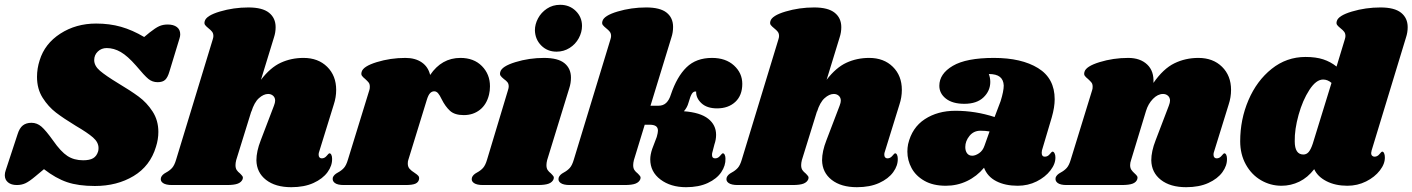

<svg xmlns="http://www.w3.org/2000/svg" viewBox="-26 -770 5878 799"><path d="M574 -616 597 -635Q621 -654 636.5 -661Q652 -668 672 -668Q696 -668 710 -657.5Q724 -647 724 -627Q724 -619 721 -610L679 -472Q672 -448 661.5 -438Q651 -428 630 -428Q608 -428 591.5 -441.5Q575 -455 540 -497Q505 -537 476.5 -553.5Q448 -570 418 -570Q396 -570 381 -555.5Q366 -541 366 -520Q366 -496 390 -475.5Q414 -455 465 -424Q517 -393 551 -368Q585 -343 609 -306Q633 -269 633 -221Q633 -190 623 -159Q599 -79 530 -37.5Q461 4 369 4Q300 4 253 -12Q206 -28 157 -66L121 -36Q96 -15 80 -7.5Q64 0 44 0Q21 0 7.5 -11Q-6 -22 -6 -41Q-6 -51 -2 -62L47 -211Q55 -237 69 -248Q83 -259 105 -259Q128 -259 146.5 -243Q165 -227 195 -185Q227 -139 254.5 -121Q282 -103 320 -103Q347 -103 361.5 -111.5Q376 -120 382 -139Q384 -144 384 -154Q384 -178 361 -198Q338 -218 290 -246Q239 -277 207 -301.5Q175 -326 151.5 -363Q128 -400 128 -450Q128 -485 139 -519Q160 -588 225 -630Q290 -672 374 -672Q430 -672 477.5 -658.5Q525 -645 574 -616Z M1302 -138Q1300 -134 1300 -126Q1300 -119 1303.5 -115Q1307 -111 1313 -111Q1325 -111 1333.5 -121.5Q1342 -132 1345 -132Q1350 -132 1353 -125.5Q1356 -119 1356 -110Q1357 -81 1337 -53.5Q1317 -26 1278.5 -8.5Q1240 9 1186 9Q1120 9 1081 -21.5Q1042 -52 1041 -103Q1041 -140 1059 -186L1114 -330Q1119 -343 1119 -351Q1119 -364 1110.5 -371.5Q1102 -379 1090 -379Q1071 -379 1051.5 -361.5Q1032 -344 1020 -305V-307L957 -104Q954 -92 954 -83Q954 -70 959 -62.5Q964 -55 973 -48Q980 -41 983 -36.5Q986 -32 984 -25Q979 -12 964 -6Q949 0 918 0H690Q664 0 652 -8.5Q640 -17 644 -31Q648 -43 665 -52Q680 -60 690 -71Q700 -82 707 -106L859 -605Q862 -614 862 -620Q862 -631 856.5 -638Q851 -645 842 -652Q832 -660 827.5 -666Q823 -672 826 -682Q832 -705 889 -722Q946 -739 1008 -739Q1066 -739 1093.5 -717Q1121 -695 1121 -657Q1121 -635 1114 -614L1060 -438Q1099 -489 1142.5 -509Q1186 -529 1237 -529Q1298 -529 1335.5 -492Q1373 -455 1373 -396Q1373 -365 1363 -335Z M2013 -411Q2013 -392 2009 -376Q1999 -335 1971 -313Q1943 -291 1904 -291Q1866 -291 1846.5 -309Q1827 -327 1812 -357Q1804 -374 1797 -382Q1790 -390 1781 -390Q1771 -390 1763.5 -382Q1756 -374 1750 -354L1673 -104Q1671 -99 1671 -89Q1671 -76 1678.5 -67.5Q1686 -59 1699 -51Q1711 -43 1715 -38Q1719 -33 1718 -25Q1716 -12 1703.5 -6Q1691 0 1661 0H1405Q1379 0 1367.5 -8.5Q1356 -17 1359 -31Q1363 -43 1380 -52Q1395 -60 1405 -71Q1415 -82 1422 -106L1511 -395Q1513 -400 1513 -409Q1513 -420 1508.5 -426Q1504 -432 1494 -441Q1484 -449 1480 -455Q1476 -461 1479 -471Q1485 -494 1542 -511.5Q1599 -529 1661 -529Q1702 -529 1729 -510.5Q1756 -492 1764 -458Q1812 -529 1890 -529Q1946 -529 1979.5 -495Q2013 -461 2013 -411Z M2350 -447Q2350 -424 2343 -403L2251 -104Q2248 -92 2248 -83Q2248 -70 2253 -62.5Q2258 -55 2267 -48Q2274 -41 2277 -36.5Q2280 -32 2278 -25Q2273 -12 2258 -6Q2243 0 2212 0H1984Q1958 0 1946 -8.5Q1934 -17 1938 -31Q1942 -43 1959 -52Q1974 -60 1984 -71Q1994 -82 2001 -106L2088 -395Q2091 -404 2091 -410Q2091 -421 2086 -427.5Q2081 -434 2071 -441Q2061 -449 2057 -455Q2053 -461 2056 -471Q2062 -494 2119 -511.5Q2176 -529 2238 -529Q2296 -529 2323 -507Q2350 -485 2350 -447ZM2396 -662Q2396 -636 2382.5 -611Q2369 -586 2344.5 -570.5Q2320 -555 2290 -555Q2252 -555 2226.5 -580.5Q2201 -606 2200 -644Q2200 -669 2213 -693.5Q2226 -718 2250 -734Q2274 -750 2305 -750Q2344 -750 2370 -724.5Q2396 -699 2396 -662Z M3063 -421Q3063 -373 3034 -346Q3005 -319 2958 -319Q2916 -319 2893 -340.5Q2870 -362 2871 -389Q2861 -391 2854 -381Q2847 -371 2839 -342Q2834 -323 2820 -307Q2888 -302 2921 -276Q2954 -250 2954 -209Q2954 -189 2947 -169L2939 -138Q2937 -133 2937 -125Q2937 -111 2950 -111Q2962 -111 2970.5 -121.5Q2979 -132 2982 -132Q2987 -132 2990 -125.5Q2993 -119 2993 -110Q2994 -81 2975.5 -53.5Q2957 -26 2919.5 -8.5Q2882 9 2829 9Q2765 9 2722.5 -23Q2680 -55 2680 -107Q2680 -126 2688 -150L2707 -200Q2712 -218 2712 -226Q2712 -239 2703.5 -245Q2695 -251 2677 -251H2657L2612 -104Q2609 -92 2609 -83Q2609 -70 2614 -62.5Q2619 -55 2628 -48Q2635 -41 2638 -36.5Q2641 -32 2639 -25Q2634 -12 2619 -6Q2604 0 2573 0H2345Q2319 0 2307 -8.5Q2295 -17 2299 -31Q2303 -43 2320 -52Q2335 -60 2345 -71Q2355 -82 2362 -106L2514 -605Q2517 -614 2517 -620Q2517 -631 2511.5 -638Q2506 -645 2497 -652Q2487 -660 2482.5 -666Q2478 -672 2481 -682Q2487 -705 2544 -722Q2601 -739 2663 -739Q2721 -739 2748 -717.5Q2775 -696 2775 -658Q2775 -635 2768 -614L2681 -330H2714Q2734 -330 2746.5 -342Q2759 -354 2766 -377Q2791 -451 2831 -490Q2871 -529 2937 -529Q2994 -529 3028.5 -497.5Q3063 -466 3063 -421Z M3656 -138Q3654 -134 3654 -126Q3654 -119 3657.5 -115Q3661 -111 3667 -111Q3679 -111 3687.5 -121.5Q3696 -132 3699 -132Q3704 -132 3707 -125.5Q3710 -119 3710 -110Q3711 -81 3691 -53.5Q3671 -26 3632.5 -8.5Q3594 9 3540 9Q3474 9 3435 -21.5Q3396 -52 3395 -103Q3395 -140 3413 -186L3468 -330Q3473 -343 3473 -351Q3473 -364 3464.5 -371.5Q3456 -379 3444 -379Q3425 -379 3405.5 -361.5Q3386 -344 3374 -305V-307L3311 -104Q3308 -92 3308 -83Q3308 -70 3313 -62.5Q3318 -55 3327 -48Q3334 -41 3337 -36.5Q3340 -32 3338 -25Q3333 -12 3318 -6Q3303 0 3272 0H3044Q3018 0 3006 -8.5Q2994 -17 2998 -31Q3002 -43 3019 -52Q3034 -60 3044 -71Q3054 -82 3061 -106L3213 -605Q3216 -614 3216 -620Q3216 -631 3210.5 -638Q3205 -645 3196 -652Q3186 -660 3181.5 -666Q3177 -672 3180 -682Q3186 -705 3243 -722Q3300 -739 3362 -739Q3420 -739 3447.5 -717Q3475 -695 3475 -657Q3475 -635 3468 -614L3414 -438Q3453 -489 3496.5 -509Q3540 -529 3591 -529Q3652 -529 3689.5 -492Q3727 -455 3727 -396Q3727 -365 3717 -335Z M4363 -357Q4363 -324 4351 -282L4310 -144Q4309 -140 4309 -134Q4309 -118 4322 -118Q4334 -118 4342.5 -128.5Q4351 -139 4354 -139Q4359 -139 4362.5 -132Q4366 -125 4366 -116Q4367 -89 4345.5 -61Q4324 -33 4288 -15Q4252 3 4209 3Q4157 3 4120 -16Q4083 -35 4069 -72Q4039 -36 3998 -16.5Q3957 3 3910 3Q3857 3 3821 -17.5Q3785 -38 3767.5 -70.5Q3750 -103 3750 -139Q3750 -155 3753 -170Q3769 -239 3822.5 -274Q3876 -309 3950 -309Q4033 -309 4113 -283L4138 -349Q4151 -391 4151 -414Q4150 -438 4135 -450Q4120 -462 4089 -462Q4095 -446 4095 -429Q4095 -392 4067 -365Q4039 -338 3987 -338Q3938 -338 3910.5 -359.5Q3883 -381 3883 -413Q3883 -463 3939 -496Q3995 -529 4110 -529Q4225 -529 4294 -486.5Q4363 -444 4363 -357ZM3991 -158Q3991 -142 3998.5 -132Q4006 -122 4020 -122Q4033 -122 4048.5 -132.5Q4064 -143 4071 -164L4092 -223Q4075 -226 4054 -226Q4026 -226 4008.5 -204.5Q3991 -183 3991 -158Z M5026 -138Q5024 -134 5024 -126Q5024 -119 5027.5 -115Q5031 -111 5037 -111Q5049 -111 5057.5 -121.5Q5066 -132 5069 -132Q5074 -132 5077 -125.5Q5080 -119 5080 -110Q5081 -81 5061 -53.5Q5041 -26 5002.5 -8.5Q4964 9 4910 9Q4844 9 4805 -21.5Q4766 -52 4765 -103Q4765 -140 4783 -186L4838 -330Q4843 -343 4843 -351Q4843 -364 4834.5 -371.5Q4826 -379 4814 -379Q4792 -379 4772 -358.5Q4752 -338 4743 -308L4681 -104Q4677 -93 4677 -83Q4677 -71 4682 -63.5Q4687 -56 4696 -48Q4703 -42 4706 -37Q4709 -32 4707 -25Q4703 -12 4688 -6Q4673 0 4641 0H4413Q4387 0 4375.5 -8.5Q4364 -17 4367 -31Q4371 -43 4388 -52Q4403 -60 4413 -71Q4423 -82 4430 -106L4519 -395Q4521 -400 4521 -409Q4521 -420 4516.5 -426Q4512 -432 4502 -441Q4492 -449 4488 -455Q4484 -461 4487 -471Q4493 -494 4550 -511.5Q4607 -529 4669 -529Q4719 -529 4748 -501.5Q4777 -474 4774 -425Q4815 -484 4861 -506.5Q4907 -529 4961 -529Q5022 -529 5059.5 -492Q5097 -455 5097 -396Q5097 -365 5087 -335Z M5680 -133Q5680 -126 5684 -122Q5688 -118 5694 -118Q5706 -118 5714.5 -128.5Q5723 -139 5726 -139Q5731 -139 5734 -132Q5737 -125 5737 -116Q5738 -89 5716.5 -61Q5695 -33 5659 -15Q5623 3 5581 3Q5531 3 5494 -16Q5457 -35 5443 -66Q5416 -31 5381 -14Q5346 3 5307 3Q5261 3 5221.5 -20Q5182 -43 5158.5 -85.5Q5135 -128 5135 -182Q5135 -273 5169.5 -353.5Q5204 -434 5266 -483.5Q5328 -533 5407 -533Q5450 -533 5480.5 -523Q5511 -513 5536 -493L5570 -605Q5573 -614 5573 -620Q5573 -631 5567.5 -638Q5562 -645 5553 -652Q5543 -660 5538.5 -666Q5534 -672 5537 -682Q5543 -705 5600 -722Q5657 -739 5719 -739Q5777 -739 5804.5 -717Q5832 -695 5832 -657Q5832 -635 5825 -614L5682 -144Q5680 -136 5680 -133ZM5480 -439Q5451 -439 5423 -396Q5395 -353 5378 -292Q5361 -231 5362 -182Q5362 -127 5398 -127Q5411 -127 5420 -137.5Q5429 -148 5437 -172L5515 -425Q5499 -439 5480 -439Z"/></svg>

Font: Shrikhand
Style: Regular
Weight: 400
Italic angle: -14°
Version: Version 1.000;PS 1.000;hotconv 1.0.88;makeotf.lib2.5.647800